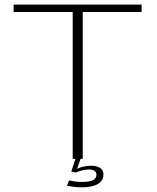

<svg xmlns="http://www.w3.org/2000/svg" viewBox="-20 -695 686 840"><path d="M298 0H342V-642.5H599.5V-675H39.5V-642.5H298ZM339.5 124.5Q358 124.5 375 121.5Q392 118.5 405 111.8Q418 105 425.2 94.2Q432.5 83.5 432.5 69Q432.5 48 416.8 39Q401 30 378.5 30Q359 30 340.2 35Q321.5 40 312 47L311.5 60Q325 54 340.2 50.2Q355.5 46.5 368.5 46.5Q383.5 46.5 392.8 52Q402 57.5 402 69.5Q402 85 386.8 93Q371.5 101 340 101Q323 101 308.2 99Q293.5 97 282 94.5L273 117.5Q287.5 120.5 304.2 122.5Q321 124.5 339.5 124.5ZM311.5 60 332.5 0H310L292 55Z"/></svg>

Font: Anybody SemiExpanded ExtraLight
Style: Regular
Weight: 250
Width: 6
Version: Version 1.113;gftools[0.9.25]